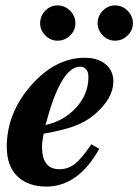

<svg xmlns="http://www.w3.org/2000/svg" viewBox="-20 -675 510 708"><path d="M317 -143 346 -126Q268 13 151 13Q84 13 44.5 -24.5Q5 -62 5 -134Q5 -258 94.5 -360Q184 -462 293 -462Q341 -462 369.5 -438Q398 -414 398 -375Q398 -312 329 -253Q297 -226 255.5 -210.5Q214 -195 141 -182Q135 -152 135 -133Q135 -51 199 -51Q231 -51 256.5 -71Q282 -91 317 -143ZM306 -390Q306 -429 275 -429Q204 -429 148 -214Q216 -229 261 -278.5Q306 -328 306 -390ZM470 -589Q470 -563 450.5 -544Q431 -525 404 -525Q378 -525 359 -544.5Q340 -564 340 -589Q340 -616 359 -635.5Q378 -655 404 -655Q431 -655 450.5 -635.5Q470 -616 470 -589ZM258 -589Q258 -563 238.5 -544Q219 -525 192 -525Q166 -525 147 -544.5Q128 -564 128 -589Q128 -616 147 -635.5Q166 -655 192 -655Q219 -655 238.5 -635.5Q258 -616 258 -589Z"/></svg>

Font: STIX
Style: Bold Italic
Weight: 700
Italic angle: -16.33°
Designer: MicroPress Inc., with final additions and corrections provided by Coen Hoffman, Elsevier (retired)
Version: Version 1.1.1